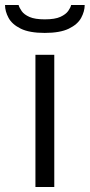

<svg xmlns="http://www.w3.org/2000/svg" viewBox="-66 -744 357 764"><path d="M75 0V-526H150V0ZM112 -613Q51 -613 16.5 -630Q-18 -647 -32 -673Q-46 -699 -46 -724H8Q11 -713 20.5 -699.5Q30 -686 51.5 -676.5Q73 -667 112 -667Q153 -667 174.5 -677Q196 -687 205.5 -700.5Q215 -714 217 -724H271Q271 -699 257 -673Q243 -647 208 -630Q173 -613 112 -613Z"/></svg>

Font: Archivo SemiExpanded Light
Style: Regular
Weight: 300
Width: 6
Designer: Hector Gatti
Foundry: Omnibus-Type
Version: Version 2.001